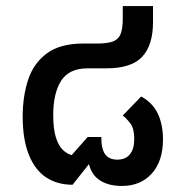

<svg xmlns="http://www.w3.org/2000/svg" viewBox="-20 -604 606 635"><path d="M383 11Q335 11 305.5 -11Q276 -33 271 -80H289L220 7Q170 7 133 -17Q96 -41 75.5 -92Q55 -143 55 -219Q55 -285 73 -340Q91 -395 135 -427.5Q179 -460 255 -460H300Q337 -460 355 -467.5Q373 -475 379.5 -493Q386 -511 386 -543V-584H486V-530Q486 -455 450.5 -416.5Q415 -378 332 -378H270Q208 -378 182 -336.5Q156 -295 156 -224Q156 -177 165 -149Q174 -121 188 -108Q202 -95 217 -91L270 -151H315Q315 -111 328 -93.5Q341 -76 368 -76Q395 -76 409.5 -93.5Q424 -111 424 -145Q424 -179 411 -196Q398 -213 386 -222L447 -285Q485 -264 502 -228Q519 -192 519 -143Q519 -71 482 -30Q445 11 383 11Z"/></svg>

Font: Noto Sans Thai Medium
Style: Regular
Weight: 500
Designer: Monotype Design Team
Foundry: Monotype Imaging Inc.
Version: Version 2.001